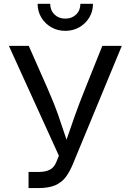

<svg xmlns="http://www.w3.org/2000/svg" viewBox="-20 -962 668 982"><path d="M126 0V-82.5H176.8Q212.9 -82.5 234.9 -94Q256.8 -105.5 267.6 -132.3L281.2 -165.5L25.4 -727.5H127L222.7 -510.7Q256.3 -434.6 278.1 -372.3Q299.8 -310.1 320.3 -247.6Q339.8 -305.2 362.5 -369.1Q385.3 -433.1 416.5 -510.7L503.4 -727.5H603L351.6 -120.1Q336.9 -85 317.4 -57.9Q297.9 -30.8 264.4 -15.4Q231 0 175.3 0ZM314 -804.2Q274.4 -804.2 242.4 -822.5Q210.4 -840.8 191.4 -872.3Q172.4 -903.8 172.4 -942.4H236.8Q236.8 -909.2 258.5 -887.9Q280.3 -866.7 314 -866.7Q347.7 -866.7 369.4 -887.9Q391.1 -909.2 391.1 -942.4H455.6Q455.6 -903.8 436.8 -872.6Q418 -841.3 386 -822.8Q354 -804.2 314 -804.2Z"/></svg>

Font: Inter-Regular
Style: Regular
Weight: 400
Designer: Rasmus Andersson
Foundry: rsms
Version: Version 4.000;git-a52131595